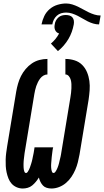

<svg xmlns="http://www.w3.org/2000/svg" viewBox="-20 -1073 597 1101"><path d="M275 8Q261 8 248 4Q235 0 226.5 -9Q218 -18 212 -30Q206 -42 203 -55Q195 -42 185.5 -30.5Q176 -19 164.5 -9.5Q153 0 138.5 4Q124 8 111 8Q92 8 75 0.5Q58 -7 46.5 -20Q35 -33 28.5 -49.5Q22 -66 18 -84Q14 -102 13 -120.5Q12 -139 12.5 -158Q13 -177 15.5 -196Q18 -215 21 -234L73 -548Q77 -571 83.5 -593.5Q90 -616 100.5 -637Q111 -658 127 -677Q143 -696 163 -709.5Q183 -723 206 -729Q229 -735 252 -735V-646Q240 -646 229 -639.5Q218 -633 210.5 -623Q203 -613 197.5 -602Q192 -591 188 -579.5Q184 -568 181.5 -556.5Q179 -545 177 -534L125 -219Q124 -213 123 -207Q122 -201 121 -195Q120 -189 119.5 -183Q119 -177 118 -170.5Q117 -164 116.5 -158Q116 -152 115.5 -146Q115 -140 115 -134Q115 -128 115 -122Q115 -116 115.5 -110Q116 -104 117 -98.5Q118 -93 120.5 -87Q123 -81 129 -81Q135 -81 139 -87.5Q143 -94 146 -99.5Q149 -105 151 -111Q153 -117 155 -123Q157 -129 159 -135Q161 -141 162.5 -147Q164 -153 165.5 -159.5Q167 -166 168 -172Q169 -178 170.5 -184Q172 -190 173 -196Q174 -202 175 -208Q176 -214 177 -221L178 -228H285L283 -221Q282 -214 281 -208Q280 -202 279.5 -196Q279 -190 278 -184Q277 -178 276.5 -171.5Q276 -165 275.5 -159Q275 -153 274.5 -147Q274 -141 273.5 -135Q273 -129 273 -122.5Q273 -116 273.5 -110Q274 -104 275 -98.5Q276 -93 278.5 -87Q281 -81 287 -81Q293 -81 297.5 -87.5Q302 -94 305 -100Q308 -106 310.5 -112.5Q313 -119 315 -125Q317 -131 318.5 -137.5Q320 -144 321.5 -150.5Q323 -157 324.5 -163Q326 -169 327.5 -175.5Q329 -182 330 -188.5Q331 -195 332 -201L384 -516Q386 -528 387.5 -541Q389 -554 389.5 -566.5Q390 -579 389.5 -591Q389 -603 386 -614.5Q383 -626 375 -636Q367 -646 355 -646V-735Q382 -735 407.5 -727Q433 -719 451 -701Q469 -683 479 -659Q489 -635 492.5 -609Q496 -583 494 -555.5Q492 -528 488 -501L436 -187Q432 -165 426.5 -143Q421 -121 412 -100Q403 -79 390 -59.5Q377 -40 359 -24.5Q341 -9 319 -0.5Q297 8 275 8ZM280 -933H218Q223 -958 234 -981Q245 -1004 265 -1021Q285 -1038 310 -1045.5Q335 -1053 359 -1053Q377 -1053 394.5 -1047.5Q412 -1042 427.5 -1034.5Q443 -1027 458 -1018.5Q473 -1010 488.5 -1002.5Q504 -995 521.5 -989.5Q539 -984 557 -984L548 -933Q531 -933 514.5 -938Q498 -943 483 -950.5Q468 -958 454 -966.5Q440 -975 425 -982.5Q410 -990 393.5 -995.5Q377 -1001 359 -1001Q345 -1001 331 -997Q317 -993 306 -983Q295 -973 288.5 -960Q282 -947 280 -933ZM312 -780 272 -823Q286 -835 298 -849.5Q310 -864 319 -881Q311 -883 305 -888.5Q299 -894 296 -901Q293 -908 292.5 -916Q292 -924 294 -933Q295 -944 300.5 -954.5Q306 -965 315 -973Q324 -981 335 -984Q346 -987 357 -987Q368 -987 378.5 -984Q389 -981 395.5 -973Q402 -965 403.5 -954.5Q405 -944 403 -933Q399 -911 391.5 -890Q384 -869 372.5 -849.5Q361 -830 345.5 -812Q330 -794 312 -780Z"/></svg>

Font: Iosevka Slab Extrabold Oblique
Style: Regular
Weight: 800
Italic angle: -9°
Monospace: yes
Designer: Belleve Invis
Foundry: Belleve Invis
Version: Version 11.1.1; ttfautohint (v1.8.3)